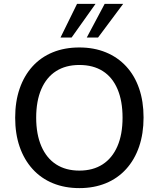

<svg xmlns="http://www.w3.org/2000/svg" viewBox="-20 -958 815 987"><path d="M388 9Q313 9 252 -16Q191 -41 147.5 -89Q104 -137 81 -203.5Q58 -270 58 -353Q58 -436 81 -502.5Q104 -569 147 -616.5Q190 -664 251 -689Q312 -714 388 -714Q463 -714 524 -689Q585 -664 628.5 -617Q672 -570 695 -503.5Q718 -437 718 -354Q718 -271 695 -204Q672 -137 628.5 -89Q585 -41 524 -16Q463 9 388 9ZM388 -81Q458 -81 507.5 -113Q557 -145 583.5 -206Q610 -267 610 -353Q610 -439 584 -500Q558 -561 508.5 -592.5Q459 -624 388 -624Q318 -624 268.5 -592.5Q219 -561 192.5 -500Q166 -439 166 -353Q166 -268 192.5 -206.5Q219 -145 268.5 -113Q318 -81 388 -81ZM291 -765 376 -938H471L348 -765ZM426 -765 518 -938H613L484 -765Z"/></svg>

Font: Nunito Sans 12pt SemiBold
Style: Regular
Weight: 600
Designer: Vernon Adams
Foundry: Vernon Adams
Version: Version 3.101;gftools[0.9.27]